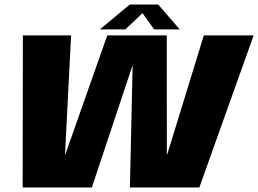

<svg xmlns="http://www.w3.org/2000/svg" viewBox="-20 -832 1146 852"><path d="M80.5 0H387.5L567 -538.5H568.5L556.5 0H864.5L1105.5 -675H884.5L722 -146.5H720.5L720 -675H456L270 -147H268.5L295.5 -675H81.5ZM423 -701.5H536L612.5 -773.5L664 -701.5H777.5L682 -812H556Z"/></svg>

Font: Anybody Thin ExtraBold
Style: Italic
Weight: 800
Italic angle: -10°
Version: Version 1.113;gftools[0.9.25]